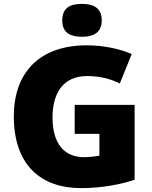

<svg xmlns="http://www.w3.org/2000/svg" viewBox="-20 -1050 780 987"><path d="M401 -1030C345 -1030 300 -1013 300 -945C300 -879 345 -861 401 -861C456 -861 503 -879 503 -945C503 -1013 456 -1030 401 -1030ZM364 -511V-362H491V-250C474 -246 435 -242 412 -242C308 -242 250 -314 250 -447C250 -563 299 -659 427 -659C490 -659 545 -646 596 -621L657 -772C598 -798 515 -817 426 -817C182 -817 51 -676 51 -452C51 -202 190 -83 396 -83C500 -83 598 -101 672 -126V-511Z"/></svg>

Font: Noto Sans Telugu UI Black
Style: Regular
Weight: 900
Designer: Jelle Bosma - Monotype Design Team
Foundry: Monotype Imaging Inc.
Version: Version 2.005